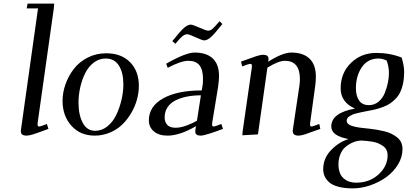

<svg xmlns="http://www.w3.org/2000/svg" viewBox="-20 -749 2304 1070"><path d="M96.2 -17.1Q96.2 -21.5 98.1 -35.2L191.9 -702.1H128.9L133.8 -729H282.2L279.8 -702.1L189.9 -64.9Q187 -43.9 196.8 -43.9Q206.5 -43.9 241.2 -58.1L250 -30.8Q187 -7.3 164.3 -0.2Q141.6 6.8 127.9 6.8Q96.2 6.8 96.2 -17.1Z M328.6 -187Q328.6 -233.4 345.2 -280Q361.8 -326.7 391.6 -365.2Q421.4 -403.8 468.5 -428Q515.6 -452.1 571.8 -452.1Q656.2 -452.1 705.1 -402.3Q753.9 -352.5 753.9 -270Q753.9 -233.4 743.4 -194.8Q732.9 -156.2 711.9 -120.1Q690.9 -84 662.1 -55.7Q633.3 -27.3 593 -10.3Q552.7 6.8 507.8 6.8Q427.2 6.8 377.9 -48.3Q328.6 -103.5 328.6 -187ZM417.5 -176.8Q417.5 -109.4 440.9 -64.7Q464.4 -20 510.7 -20Q547.9 -20 578.9 -45.2Q609.9 -70.3 628.4 -109.6Q647 -148.9 657.2 -193.1Q667.5 -237.3 667.5 -278.8Q667.5 -344.2 642.6 -383.5Q617.7 -422.9 568.8 -422.9Q532.2 -422.9 502.4 -400.1Q472.7 -377.4 454.6 -340.8Q436.5 -304.2 427 -261.7Q417.5 -219.2 417.5 -176.8Z M809.6 -78.1Q809.6 -156.2 888.9 -200.7Q968.3 -245.1 1104.5 -245.1L1108.4 -269Q1111.3 -283.7 1111.3 -309.1Q1111.3 -360.8 1091.3 -385.5Q1071.3 -410.2 1030.3 -410.2Q988.8 -410.2 914.6 -371.1L906.2 -394Q1015.1 -456.1 1064.5 -456.1Q1130.9 -456.1 1165.8 -423.1Q1200.7 -390.1 1200.7 -325.2Q1200.7 -304.7 1195.3 -264.2L1162.6 -64.9Q1159.7 -43.9 1169.4 -43.9Q1178.7 -43.9 1213.4 -58.1L1222.7 -30.8Q1123 6.8 1098.6 6.8Q1068.4 6.8 1068.4 -15.1Q1068.4 -25.4 1070.3 -35.2L1072.3 -45.9Q981.9 6.8 913.6 6.8Q865.2 6.8 837.4 -16.8Q809.6 -40.5 809.6 -78.1ZM897.5 -94.2Q897.5 -70.3 911.6 -53.7Q925.8 -37.1 958.5 -37.1Q986.3 -37.1 1020 -49.6Q1053.7 -62 1077.6 -76.2L1099.6 -217.8Q1058.1 -217.8 1022.7 -210.9Q987.3 -204.1 958.7 -189.9Q930.2 -175.8 913.8 -151.4Q897.5 -127 897.5 -94.2ZM940.4 -520Q986.3 -577.6 1006.8 -594.7Q1027.3 -611.8 1043.5 -611.8Q1053.2 -611.8 1091.3 -595Q1129.4 -578.1 1139.6 -578.1Q1152.8 -578.1 1165 -588.9Q1177.2 -599.6 1203.6 -630.9L1219.2 -615.2Q1173.3 -557.1 1153.6 -540.5Q1133.8 -523.9 1117.7 -523.9Q1107.9 -523.9 1070.8 -541Q1033.7 -558.1 1023.4 -558.1Q1009.8 -558.1 995.1 -545.9Q980.5 -533.7 957.5 -504.9Z M1323.2 -405.8Q1387.2 -429.2 1409.9 -436.5Q1432.6 -443.8 1446.3 -443.8Q1476.6 -443.8 1476.6 -420.9Q1476.6 -416 1475.6 -411.1L1474.1 -404.8Q1555.2 -456.1 1602.5 -456.1Q1669.9 -456.1 1705.1 -422.1Q1740.2 -388.2 1740.2 -323.2Q1740.2 -298.8 1737.3 -274.9L1708.5 -64.9Q1705.6 -43.9 1714.4 -43.9Q1723.6 -43.9 1759.3 -58.1L1765.1 -30.8Q1701.7 -7.3 1679.4 -0.2Q1657.2 6.8 1643.6 6.8Q1611.3 6.8 1611.3 -19Q1611.3 -23.4 1613.3 -35.2L1648.4 -270Q1651.4 -291.5 1651.4 -308.1Q1651.4 -410.2 1567.4 -410.2Q1532.2 -410.2 1470.2 -372.1L1417.5 0L1330.6 4.9L1332.5 -19L1383.3 -372.1Q1386.2 -393.1 1376.5 -393.1Q1365.2 -393.1 1329.6 -378.9Z M1781.2 193.8Q1781.2 133.3 1824.7 87.9Q1868.2 42.5 1922.4 25.9Q1826.2 8.3 1826.2 -43.9Q1826.2 -120.1 1958.5 -144Q1878.4 -178.7 1878.4 -256.8Q1878.4 -341.8 1935.5 -397.9Q1992.7 -454.1 2077.1 -454.1Q2152.8 -454.1 2218.3 -428.2Q2232.4 -381.3 2232.4 -348.1Q2232.4 -313.5 2226.6 -285.2Q2220.7 -256.8 2210.9 -236.3Q2201.2 -215.8 2185.5 -199.5Q2169.9 -183.1 2153.8 -172.4Q2137.7 -161.6 2115.5 -153.3Q2093.3 -145 2074.5 -140.1Q2055.7 -135.3 2030.3 -130.9Q2025.9 -129.9 2009.3 -126.7Q1992.7 -123.5 1985.4 -121.8Q1978 -120.1 1964.1 -116.7Q1950.2 -113.3 1943.1 -109.6Q1936 -106 1927.7 -101.1Q1919.4 -96.2 1915.8 -89.8Q1912.1 -83.5 1912.1 -76.2Q1912.1 -64.9 1922.1 -56.9Q1932.1 -48.8 1951.7 -44.2Q1971.2 -39.6 1986.1 -37.6Q2001 -35.6 2024.9 -33.2Q2031.7 -32.7 2035.2 -32.2Q2060.1 -29.3 2079.6 -26.1Q2099.1 -22.9 2122.3 -17.3Q2145.5 -11.7 2162.1 -3.2Q2178.7 5.4 2193.4 16.8Q2208 28.3 2215.6 44.9Q2223.1 61.5 2223.1 82Q2223.1 126.5 2198.2 167.5Q2173.3 208.5 2133.8 237.3Q2094.2 266.1 2044.7 283.4Q1995.1 300.8 1946.3 300.8Q1898.9 300.8 1865 291.5Q1831.1 282.2 1813.7 266.1Q1796.4 250 1788.8 232.4Q1781.2 214.8 1781.2 193.8ZM1866.2 167Q1866.2 194.3 1874.8 216.3Q1883.3 238.3 1906.5 253.7Q1929.7 269 1965.3 269Q2039.6 269 2089.8 222.9Q2140.1 176.8 2140.1 117.2Q2140.1 99.6 2133.3 85.9Q2126.5 72.3 2113.3 63.7Q2100.1 55.2 2086.9 49.3Q2073.7 43.5 2054.4 40.5Q2035.2 37.6 2023.4 36.4Q2011.7 35.2 1994.1 34.2Q1982.9 34.2 1968.5 37.4Q1954.1 40.5 1935.5 49.8Q1917 59.1 1901.9 73Q1886.7 86.9 1876.5 111.6Q1866.2 136.2 1866.2 167ZM1963.4 -256.8Q1963.4 -215.8 1980.7 -189.5Q1998 -163.1 2036.1 -163.1Q2066.9 -163.1 2089.8 -182.4Q2112.8 -201.7 2124.5 -231.2Q2136.2 -260.7 2141.8 -288.8Q2147.5 -316.9 2147.5 -341.8Q2147.5 -377 2135.3 -411.1Q2112.3 -422.9 2089.4 -422.9Q2029.3 -422.9 1996.3 -374.3Q1963.4 -325.7 1963.4 -256.8Z"/></svg>

Font: Dehuti
Style: Bold-Italic
Weight: 700
Version: Version 1.2